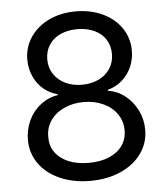

<svg xmlns="http://www.w3.org/2000/svg" viewBox="-52 -764 710 820"><g transform="rotate(-5 303.0 -353.5)"><path d="M51.8 -187.5Q51.8 -232.4 70.3 -271.5Q88.9 -310.5 122.1 -335.9Q155.3 -361.3 195.3 -367.2V-371.1Q161.1 -379.9 134.8 -402.3Q108.4 -424.8 93.8 -458Q79.1 -491.2 79.1 -529.3Q79.1 -583 108.4 -626Q137.7 -668.9 188.5 -692.9Q239.3 -716.8 302.7 -716.8Q366.2 -716.8 417.5 -692.9Q468.8 -668.9 498 -626Q527.3 -583 527.3 -529.3Q527.3 -491.2 512.2 -458Q497.1 -424.8 470.7 -402.3Q444.3 -379.9 410.2 -371.1V-367.2Q450.2 -361.3 482.9 -335.9Q515.6 -310.5 535.2 -271.5Q554.7 -232.4 554.7 -187.5Q554.7 -130.9 522.5 -85.9Q490.2 -41 433.1 -15.6Q376 9.8 302.7 9.8Q229.5 9.8 172.4 -15.6Q115.2 -41 83.5 -85.9Q51.8 -130.9 51.8 -187.5ZM466.8 -192.4Q466.8 -231.4 445.8 -262.2Q424.8 -293 387.2 -310.5Q349.6 -328.1 302.7 -328.1Q255.9 -328.1 218.3 -310.5Q180.7 -293 159.7 -262.2Q138.7 -231.4 139.6 -192.4Q138.7 -155.3 158.7 -127Q178.7 -98.6 215.8 -83Q252.9 -67.4 302.7 -67.4Q352.5 -67.4 389.6 -83Q426.8 -98.6 446.8 -127Q466.8 -155.3 466.8 -192.4ZM441.4 -522.5Q441.4 -557.6 424.3 -584.5Q407.2 -611.3 375.5 -626Q343.8 -640.6 302.7 -640.6Q261.7 -640.6 230 -626Q198.2 -611.3 181.2 -584.5Q164.1 -557.6 164.1 -522.5Q164.1 -487.3 182.1 -460Q200.2 -432.6 231.4 -417.5Q262.7 -402.3 302.7 -402.3Q342.8 -402.3 374.5 -417.5Q406.2 -432.6 423.8 -460Q441.4 -487.3 441.4 -522.5Z"/></g></svg>

Font: Pretendard JP Variable
Style: Regular
Weight: 400
Designer: Base glyphs from Inter by Rasmus Andersson; Hangul glyphs from Noto Sans CJK(Source Han Sans) by Jang Soo-young and Kang
Foundry: Kil Hyung-jin
Version: Version 1.307;Glyphs 3.2 (3192)